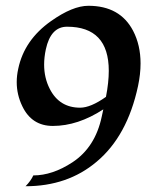

<svg xmlns="http://www.w3.org/2000/svg" viewBox="-20 -481 549 667"><path d="M68.8 166Q87.4 147 95.7 128.4Q162.1 128.4 231.4 83Q311 30.8 333.5 -76.2L338.9 -101.1Q250.5 -43.5 163.6 -43.5Q90.3 -43.5 57.6 -111.8Q38.1 -151.9 38.1 -195.8Q38.1 -218.8 43.5 -242.7Q64.5 -342.3 157.2 -407.7Q232.4 -460.9 287.1 -460.9Q397 -460.9 442.4 -374Q468.3 -324.2 468.3 -260.7Q468.3 -223.6 459.5 -182.1Q422.4 -8.3 315.4 81.1Q214.8 166 68.8 166ZM258.3 -106.9Q294.9 -106.9 348.1 -144.5Q357.9 -194.8 357.9 -234.9Q357.9 -388.2 212.9 -388.2Q156.2 -388.2 139.2 -309.6Q133.3 -281.7 133.3 -256.8Q133.3 -210.4 152.8 -172.4Q186 -106.9 258.3 -106.9Z"/></svg>

Font: Balgruf
Style: Italic
Weight: 500
Italic angle: -12°
Designer: Paul James Miller
Foundry: High-Logic / Made with FontCreator
Version: Version 1.201;March 28, 2021;FontCreator 13.0.0.2683 64-bit